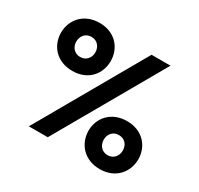

<svg xmlns="http://www.w3.org/2000/svg" viewBox="-159 -946 1195 1152"><g transform="rotate(30 439.0 -370.0)"><path d="M221 -418C332 -418 392 -497 392 -584C392 -670 332 -750 221 -750C109 -750 48 -670 48 -584C48 -497 109 -418 221 -418ZM293 0 716 -740H585L162 0ZM220 -514C178 -514 154 -547 154 -583C154 -620 178 -653 220 -653C262 -653 286 -620 286 -583C286 -547 262 -514 220 -514ZM658 10C769 10 830 -70 830 -157C830 -243 769 -322 658 -322C547 -322 485 -243 485 -157C485 -70 547 10 658 10ZM657 -86C615 -86 591 -119 591 -156C591 -193 615 -225 657 -225C699 -225 723 -193 723 -156C723 -119 699 -86 657 -86Z"/></g></svg>

Font: Be Vietnam Pro ExtraBold
Style: Regular
Weight: 800
Designer: Lam Bao, Tony Le, Vietanh Nguyen
Foundry: Yellow Type Foundry
Version: Version 1.002